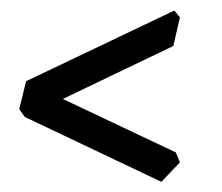

<svg xmlns="http://www.w3.org/2000/svg" viewBox="-20 -449 428 370"><path d="M291 -98.6 27.8 -223.6 17.1 -238.8 30.3 -292.5 315.9 -428.7 326.7 -415.5 314 -360.4 101.1 -258.3 318.8 -155.3 326.7 -136.2Z"/></svg>

Font: Almanac
Style: Regular
Weight: 400
Designer: Eden's Almanac
Version: Version 3.501;March 28, 2021;FontCreator 13.0.0.2683 64-bit